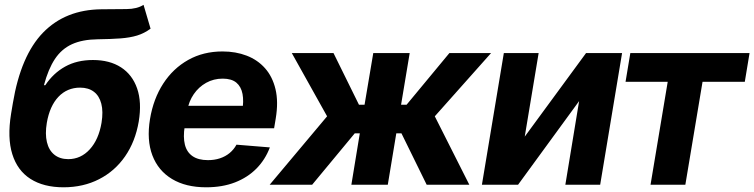

<svg xmlns="http://www.w3.org/2000/svg" viewBox="-20 -766 3128 796"><path d="M575.1 -745.9 604.2 -647.1Q578.2 -627.9 548.7 -618.8Q519.2 -609.8 480 -606.8Q440.8 -603.9 384.7 -603.1Q321.2 -602.3 278.3 -582.7Q235.4 -563.1 207.7 -521.5Q180.1 -479.9 162.2 -412.9H167.9Q201 -462.7 250 -489.9Q299 -517.2 365.3 -517.2Q434.7 -517.2 481.7 -486.8Q528.7 -456.4 548.5 -399.3Q568.4 -342.2 555.2 -262.1Q541 -179 498.6 -117.8Q456.2 -56.5 390.8 -23.1Q325.5 10.4 243.1 10.5Q160.7 10.4 106.4 -24.3Q52.1 -59 31 -126.9Q9.8 -194.8 25.9 -294.1L33.3 -338.3Q66.2 -535.8 158.6 -630.9Q251.1 -725.9 400.1 -727.5Q461.2 -728 504.6 -728.4Q547.9 -728.7 575.1 -745.9ZM263 -106.2Q315.2 -106.4 352.1 -146.8Q389 -187.1 400.9 -256.8Q408.5 -303.5 400 -336.1Q391.5 -368.8 369.1 -385.7Q346.7 -402.7 311.8 -402.7Q285.4 -402.7 262.7 -393.1Q239.9 -383.4 222.2 -364.6Q204.4 -345.9 192.2 -318.8Q180.1 -291.8 174.1 -256.8Q166.4 -210.4 174.5 -176.8Q182.5 -143.1 205.1 -124.8Q227.7 -106.4 263 -106.2Z M834.7 10.5Q750.2 10.5 693 -24Q635.7 -58.5 611.7 -122Q587.6 -185.4 601.9 -272.5Q615.8 -356.2 656.6 -419.2Q697.4 -482.2 760.2 -517.5Q822.9 -552.7 902.5 -552.7Q957.3 -552.7 1002.6 -535.3Q1047.9 -517.9 1078.8 -483.1Q1109.8 -448.2 1122.2 -396.2Q1134.7 -344.1 1123.1 -274.4L1116.4 -234.2H655.7L671.1 -327.5H1058.8L984 -304.3Q991.2 -346.1 985.5 -376.4Q979.8 -406.7 959.9 -423.4Q939.9 -440 903.2 -440Q865.7 -440 834.7 -422.7Q803.7 -405.4 783.3 -375.6Q762.8 -345.9 756.4 -307.8L745.7 -241.8Q738.7 -197.7 746.5 -166.4Q754.3 -135.2 778.1 -118.7Q802 -102.1 842.2 -102.1Q869 -102.1 891.7 -109.6Q914.4 -117.1 931.8 -131.4Q949.3 -145.8 960.4 -166.2L1098.8 -154.9Q1079.9 -104.5 1043.3 -67.3Q1006.7 -30.2 954.2 -9.8Q901.8 10.5 834.7 10.5Z M1097.9 0 1336.1 -283.8 1189.8 -545.9H1362.7L1468.2 -331.8H1491.4L1527.5 -545.9H1678.5L1642.8 -331.8H1665.6L1843 -545.9H2015.8L1782.6 -283.8L1925.8 0H1749L1644.3 -213.3H1623L1587.7 0H1436.7L1471.7 -213.3H1450.8L1274 0Z M2155.5 -199.6 2409.6 -545.9H2559L2468.2 0H2323.8L2380.9 -346.9L2127.7 0H1977.9L2068.8 -545.9H2213.1Z M2573.4 -426.8 2593.2 -545.9H3087.5L3067.8 -426.8H2892.6L2821.3 0H2677L2748.2 -426.8Z"/></svg>

Font: Inter Tight
Style: Italic
Weight: 400
Italic angle: -9.39999°
Designer: Rasmus Andersson
Foundry: rsms
Version: Version 3.002